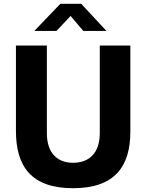

<svg xmlns="http://www.w3.org/2000/svg" viewBox="-20 -982 771 1012"><path d="M419 -819H541L408 -962H298L161 -819H278L352 -898ZM667 -288V-742H506V-281C506 -171 446 -124 365 -124C285 -124 227 -172 227 -281V-742H64V-292C64 -106 144 10 365 10C586 10 667 -106 667 -288Z"/></svg>

Font: 18Franklin
Style: Bold
Weight: 700
Designer: Pablo Impallari, Rodrigo Fuenzalida (Modified by Dan O. Williams)
Version: Version 0.025;PS 000.025;hotconv 1.0.88;makeotf.lib2.5.64775